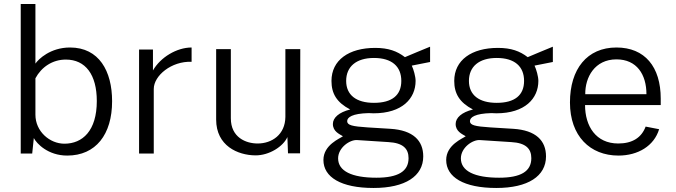

<svg xmlns="http://www.w3.org/2000/svg" viewBox="-20 -763 3359 954"><path d="M314 10C456 10 537 -95 537 -260C537 -410 472 -527 328 -527C230 -527 171 -469 156 -447V-743H83V0H140L148 -77C162 -50 218 10 314 10ZM300 -49C227 -49 156 -110 156 -193V-374C186 -430 241 -467 307 -467C405 -467 461 -392 461 -261C461 -113 390 -49 300 -49Z M671 0H744V-321C744 -387 832 -460 932 -456V-527C858 -527 777 -478 740 -413V-517H671Z M1248 9C1318 10 1388 -36 1408 -82L1411 -1H1471L1472 -519H1398V-182C1397 -94 1331 -50 1260 -50C1202 -50 1127 -80 1127 -175V-519H1054V-169C1054 -38 1162 8 1248 9Z M1836 171C1994 171 2083 112 2083 14C2083 -64 2033 -116 1920 -123L1806 -130C1730 -135 1705 -141 1705 -161C1705 -180 1730 -199 1812 -201L1836 -200C1979 -200 2045 -274 2045 -361C2045 -383 2035 -418 2026 -437L2117 -455V-531C2094 -522 2011 -487 1992 -479C1953 -509 1910 -525 1844 -525C1713 -525 1627 -464 1627 -361C1627 -298 1653 -254 1720 -219C1664 -205 1634 -178 1634 -147C1634 -110 1666 -97 1684 -86C1670 -75 1587 -44 1587 32C1587 117 1674 171 1836 171ZM1838 -252C1750 -252 1700 -291 1700 -361C1700 -432 1750 -475 1838 -475C1927 -475 1974 -433 1974 -361C1974 -290 1928 -252 1838 -252ZM1850 120C1728 120 1660 87 1660 24C1660 -30 1719 -70 1755 -67L1910 -57C1983 -53 2010 -24 2010 23C2010 89 1957 120 1850 120Z M2446 171C2604 171 2693 112 2693 14C2693 -64 2643 -116 2530 -123L2416 -130C2340 -135 2315 -141 2315 -161C2315 -180 2340 -199 2422 -201L2446 -200C2589 -200 2655 -274 2655 -361C2655 -383 2645 -418 2636 -437L2727 -455V-531C2704 -522 2621 -487 2602 -479C2563 -509 2520 -525 2454 -525C2323 -525 2237 -464 2237 -361C2237 -298 2263 -254 2330 -219C2274 -205 2244 -178 2244 -147C2244 -110 2276 -97 2294 -86C2280 -75 2197 -44 2197 32C2197 117 2284 171 2446 171ZM2448 -252C2360 -252 2310 -291 2310 -361C2310 -432 2360 -475 2448 -475C2537 -475 2584 -433 2584 -361C2584 -290 2538 -252 2448 -252ZM2460 120C2338 120 2270 87 2270 24C2270 -30 2329 -70 2365 -67L2520 -57C2593 -53 2620 -24 2620 23C2620 89 2567 120 2460 120Z M2887 -241H3263V-273C3263 -431 3184 -527 3043 -527C2897 -527 2812 -420 2812 -254C2812 -87 2912 10 3053 10C3150 10 3230 -38 3255 -121L3188 -134C3168 -80 3123 -50 3052 -50C2941 -50 2887 -136 2887 -241ZM2888 -295C2887 -379 2935 -468 3043 -468C3144 -468 3192 -393 3192 -295Z"/></svg>

Font: United Sans Light
Style: Regular
Weight: 300
Designer: Pablo Impallari, Rodrigo Fuenzalida (Modified by Dan O. Williams)
Version: Version 1.000;PS 001.000;hotconv 1.0.88;makeotf.lib2.5.64775